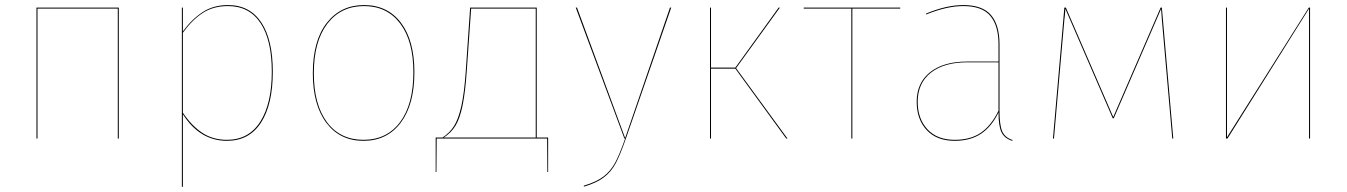

<svg xmlns="http://www.w3.org/2000/svg" viewBox="-20 -547 5316 758"><path d="M445 -513H128V0H124V-517H449V0H445Z M1057 -264Q1057 -135 1010.5 -63Q964 9 876 9Q769 9 702 -96V190L698 191V-517H702V-423Q738 -472 780.5 -499.5Q823 -527 880 -527Q966 -527 1011.5 -458.5Q1057 -390 1057 -264ZM1053 -264Q1053 -389 1008.5 -456Q964 -523 880 -523Q823 -523 781.5 -496.5Q740 -470 702 -418V-102Q736 -51 778 -23Q820 5 876 5Q962 5 1007.5 -66.5Q1053 -138 1053 -264Z M1616 -262Q1616 -134 1562 -62.5Q1508 9 1415 9Q1322 9 1268.5 -62Q1215 -133 1215 -258Q1215 -386 1270 -456.5Q1325 -527 1417 -527Q1510 -527 1563 -457Q1616 -387 1616 -262ZM1219 -258Q1219 -134 1271 -64.5Q1323 5 1415 5Q1507 5 1559.5 -65Q1612 -135 1612 -262Q1612 -385 1560 -454Q1508 -523 1417 -523Q1326 -523 1272.5 -453.5Q1219 -384 1219 -258Z M2144 -4V132H2141L2140 0H1704L1703 132H1700V-4H1727Q1755 -22 1772.5 -49.5Q1790 -77 1801.5 -129Q1813 -181 1819 -269L1836 -517H2099V-4ZM2095 -513H1840L1823 -270Q1817 -182 1806 -129.5Q1795 -77 1777.5 -49.5Q1760 -22 1732 -4H2095Z M2451 0Q2429 63 2411.5 96.5Q2394 130 2365 152.5Q2336 175 2285 190V186Q2335 171 2363 149.5Q2391 128 2408.5 95.5Q2426 63 2448 0H2445L2253 -517H2258L2448 -2L2625 -517H2630Z M2886 -278 3089 0H3084L2883 -276H2787V0H2783V-517H2787V-280H2883L3054 -517H3059Z M3534 -513H3345V0H3341V-513H3153V-517H3534Z M3978 6 3976 9Q3945 -1 3933.5 -25.5Q3922 -50 3922 -103Q3895 -47 3853 -19Q3811 9 3749 9Q3678 9 3638.5 -33.5Q3599 -76 3599 -145Q3599 -220 3652 -262Q3705 -304 3798 -304H3922V-372Q3922 -446 3889.5 -484.5Q3857 -523 3783 -523Q3718 -523 3637 -490L3635 -493Q3716 -527 3783 -527Q3859 -527 3892.5 -487.5Q3926 -448 3926 -372V-110Q3926 -54 3936.5 -29Q3947 -4 3978 6ZM3922 -110V-301H3799Q3707 -301 3655 -260Q3603 -219 3603 -145Q3603 -78 3641.5 -36.5Q3680 5 3749 5Q3812 5 3853 -23.5Q3894 -52 3922 -110Z M4612 0H4608L4567 -469L4564 -512L4377 -80H4373L4186 -512Q4184 -481 4182 -469L4141 0H4137L4182 -517H4188L4375 -85L4562 -517H4567Z M5152 0H5148V-394V-513L4826 0H4820V-517H4824V-124V-5L5147 -517H5152Z"/></svg>

Font: FiraGO Four
Style: Regular
Weight: 100
Designer: bBox Type
Foundry: bBox Type GmbH
Version: Version 1.001